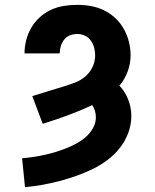

<svg xmlns="http://www.w3.org/2000/svg" viewBox="-20 -763 640 791"><path d="M83 8 71 -111Q95 -113 118 -116.5Q141 -120 164 -125Q187 -130 209.5 -137Q232 -144 253.5 -152.5Q275 -161 296 -172.5Q317 -184 334.5 -199.5Q352 -215 363.5 -236Q375 -257 375 -281Q375 -294 371 -306.5Q367 -319 360 -330Q311 -307 259.5 -288Q208 -269 156 -253L113 -367Q145 -377 177.5 -387Q210 -397 243 -407Q266 -414 289.5 -423Q313 -432 331.5 -448Q350 -464 361 -486.5Q372 -509 372 -534Q372 -550 368 -566Q364 -582 354.5 -595.5Q345 -609 330 -616Q315 -623 298 -623Q283 -623 268.5 -617.5Q254 -612 244.5 -600Q235 -588 230.5 -573Q226 -558 226 -543H81Q81 -570 88 -597.5Q95 -625 109 -649Q123 -673 144 -692Q165 -711 190 -722.5Q215 -734 242.5 -738.5Q270 -743 298 -743Q327 -743 355 -738Q383 -733 408.5 -720.5Q434 -708 455 -688.5Q476 -669 490 -644Q504 -619 511 -591Q518 -563 518 -535Q518 -501 506 -468.5Q494 -436 472 -410Q496 -385 508.5 -352Q521 -319 521 -285Q521 -249 508 -214.5Q495 -180 472.5 -152Q450 -124 421 -102.5Q392 -81 359.5 -65.5Q327 -50 293 -38Q259 -26 224.5 -17Q190 -8 154.5 -1.5Q119 5 83 8Z"/></svg>

Font: Iosevka Slab Heavy Extended
Style: Regular
Weight: 900
Width: 7
Monospace: yes
Designer: Belleve Invis
Foundry: Belleve Invis
Version: Version 11.1.0; ttfautohint (v1.8.3)